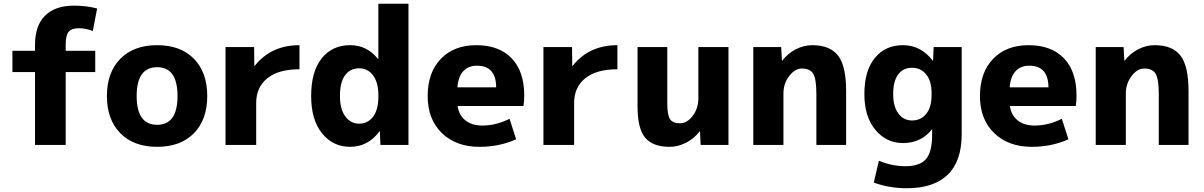

<svg xmlns="http://www.w3.org/2000/svg" viewBox="-20 -770 6395 1020"><path d="M46 -387V-500H166V-532Q166 -634 219.5 -687Q273 -740 373 -740Q437 -740 496 -725L473 -605Q437 -620 399 -620Q360 -620 344.5 -601Q329 -582 329 -532V-500H486V-387H329V0H166V-387Z M619 -457.5Q690 -530 815 -530Q940 -530 1010.5 -457.5Q1081 -385 1081 -260Q1081 -135 1010.5 -62.5Q940 10 815 10Q690 10 619 -62.5Q548 -135 548 -260Q548 -385 619 -457.5ZM815 -107Q923 -107 923 -260Q923 -413 815 -413Q706 -413 706 -260Q706 -107 815 -107Z M1178 -520H1330L1331 -420H1333Q1420 -530 1571 -530V-402Q1459 -402 1400 -354Q1341 -306 1341 -223V0H1178Z M2150 -750V0H2001L1998 -72H1996Q1935 10 1840 10Q1749 10 1691 -61.5Q1633 -133 1633 -260Q1633 -390 1689 -460Q1745 -530 1840 -530Q1930 -530 1988 -457H1990V-750ZM1786 -260Q1786 -190 1814.5 -151.5Q1843 -113 1888 -113Q1934 -113 1962 -150Q1990 -187 1990 -255V-265Q1990 -332 1962 -369.5Q1934 -407 1888 -407Q1840 -407 1813 -370Q1786 -333 1786 -260Z M2410 -306H2616Q2615 -421 2514 -421Q2468 -421 2441 -391.5Q2414 -362 2410 -306ZM2411 -207Q2418 -158 2452.5 -130.5Q2487 -103 2542 -103Q2616 -103 2687 -139L2722 -30Q2633 10 2527 10Q2403 10 2327.5 -63Q2252 -136 2252 -260Q2252 -385 2322 -457.5Q2392 -530 2510 -530Q2631 -530 2698 -460.5Q2765 -391 2765 -262Q2765 -231 2761 -207Z M2867 -520H3019L3020 -420H3022Q3109 -530 3260 -530V-402Q3148 -402 3089 -354Q3030 -306 3030 -223V0H2867Z M3525 -520V-220Q3525 -158 3540 -136.5Q3555 -115 3592 -115Q3630 -115 3660 -154.5Q3690 -194 3690 -247V-520H3850V0H3702L3699 -72H3697Q3668 -34 3625 -12Q3582 10 3537 10Q3448 10 3407.5 -38.5Q3367 -87 3367 -203V-520Z M3982 -520H4130L4134 -448H4136Q4165 -486 4207.5 -508Q4250 -530 4295 -530Q4389 -530 4432 -475Q4475 -420 4475 -287V0H4317V-270Q4317 -351 4300 -378.5Q4283 -406 4240 -406Q4203 -406 4172.5 -366Q4142 -326 4142 -273V0H3982Z M4777 -530Q4872 -530 4935 -448H4937L4940 -520H5089V-57Q5089 86 5015 158Q4941 230 4797 230Q4705 230 4622 200L4649 84Q4719 113 4790 113Q4866 113 4899 75.5Q4932 38 4932 -55V-83H4931Q4874 -10 4777 -10Q4689 -10 4630.5 -80Q4572 -150 4572 -270Q4572 -394 4627.5 -462Q4683 -530 4777 -530ZM4725 -270Q4725 -204 4752.5 -167Q4780 -130 4825 -130Q4872 -130 4900.5 -165Q4929 -200 4929 -265V-275Q4929 -339 4900.5 -374.5Q4872 -410 4825 -410Q4778 -410 4751.5 -374.5Q4725 -339 4725 -270Z M5344 -306H5550Q5549 -421 5448 -421Q5402 -421 5375 -391.5Q5348 -362 5344 -306ZM5345 -207Q5352 -158 5386.5 -130.5Q5421 -103 5476 -103Q5550 -103 5621 -139L5656 -30Q5567 10 5461 10Q5337 10 5261.5 -63Q5186 -136 5186 -260Q5186 -385 5256 -457.5Q5326 -530 5444 -530Q5565 -530 5632 -460.5Q5699 -391 5699 -262Q5699 -231 5695 -207Z M5801 -520H5949L5953 -448H5955Q5984 -486 6026.5 -508Q6069 -530 6114 -530Q6208 -530 6251 -475Q6294 -420 6294 -287V0H6136V-270Q6136 -351 6119 -378.5Q6102 -406 6059 -406Q6022 -406 5991.5 -366Q5961 -326 5961 -273V0H5801Z"/></svg>

Font: Mplus 1p ExtraBold
Style: Regular
Weight: 800
Version: Version 1.061